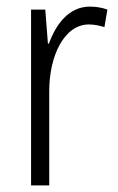

<svg xmlns="http://www.w3.org/2000/svg" viewBox="-20 -561 356 581"><path d="M252 -541C188 -541 149 -487 128 -429H125L117 -532H74V0H129V-282C128 -391 174 -487 249 -487C266 -487 283 -483 296 -479L305 -532C289 -538 270 -541 252 -541Z"/></svg>

Font: Noto Sans Hebrew Condensed Light
Style: Regular
Weight: 300
Width: 3
Designer: Monotype Design Team
Foundry: Monotype Imaging Inc.
Version: Version 2.004